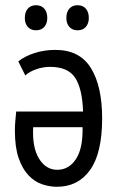

<svg xmlns="http://www.w3.org/2000/svg" viewBox="-20 -703 448 735"><path d="M50 -468Q75 -488 112.5 -500Q150 -512 192 -512Q285 -512 328 -442.5Q371 -373 371 -250Q371 -117 325 -52.5Q279 12 198 12Q170 12 141.5 2.5Q113 -7 89.5 -31.5Q66 -56 51.5 -97.5Q37 -139 37 -203Q37 -220 38.5 -238Q40 -256 42 -276H298Q295 -364 267.5 -405.5Q240 -447 172 -447Q144 -447 117.5 -437.5Q91 -428 77 -414ZM199 -53Q244 -53 271 -94.5Q298 -136 296 -216H107Q103 -138 129.5 -95.5Q156 -53 199 -53ZM75 -634Q75 -657 86.5 -670Q98 -683 118 -683Q138 -683 149.5 -670Q161 -657 161 -634Q161 -613 149.5 -600Q138 -587 118 -587Q98 -587 86.5 -600Q75 -613 75 -634ZM234 -634Q234 -657 245.5 -670Q257 -683 277 -683Q297 -683 308.5 -670Q320 -657 320 -634Q320 -613 308.5 -600Q297 -587 277 -587Q257 -587 245.5 -600Q234 -613 234 -634Z"/></svg>

Font: PT Sans Narrow
Style: Regular
Weight: 400
Width: 3
Designer: A.Korolkova, O.Umpeleva, V.Yefimov
Foundry: ParaType Ltd
Version: Version 2.003W OFL